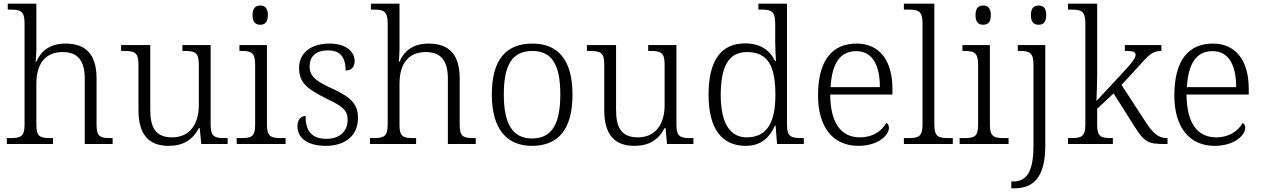

<svg xmlns="http://www.w3.org/2000/svg" viewBox="-20 -780 6836 1040"><path d="M17 0H267V-32H256C199 -32 177 -38 177 -102V-326C177 -438 228 -498 319 -498C405 -498 439 -448 439 -352V0H590V-32H580C523 -32 503 -39 503 -105V-355C503 -488 443 -544 334 -544C249 -544 201 -502 177 -446H173C174 -451 177 -486 177 -514V-760H22V-728H37C89 -728 113 -721 113 -655V-105C113 -39 91 -32 33 -32H17Z M894 10C970 10 1023 -21 1057 -86H1062L1070 0H1213V-32H1196C1145 -32 1121 -39 1121 -102V-536H968V-504H978C1035 -504 1057 -497 1057 -431V-210C1057 -112 1011 -36 912 -36C818 -36 794 -96 794 -186V-536H636V-504H650C707 -504 730 -497 730 -433V-185C730 -50 786 10 894 10Z M1390 -646C1413 -646 1431 -658 1431 -698C1431 -738 1413 -750 1390 -750C1366 -750 1348 -738 1348 -698C1348 -658 1366 -646 1390 -646ZM1262 0H1527V-32H1506C1448 -32 1426 -39 1426 -105V-536H1277V-504H1287C1338 -504 1362 -497 1362 -431V-102C1362 -38 1340 -32 1282 -32H1262Z M1745 10C1849 10 1919 -45 1919 -140C1919 -213 1886 -251 1782 -299C1697 -338 1657 -363 1657 -420C1657 -471 1687 -507 1757 -507C1820 -507 1852 -474 1852 -398C1884 -398 1901 -418 1901 -449C1901 -497 1858 -544 1765 -544C1665 -544 1600 -494 1600 -412C1600 -332 1643 -298 1752 -244C1842 -202 1863 -179 1863 -130C1863 -72 1823 -28 1748 -28C1661 -28 1635 -80 1635 -152C1616 -152 1591 -138 1591 -96C1591 -37 1640 10 1745 10Z M1984 0H2234V-32H2223C2166 -32 2144 -38 2144 -102V-326C2144 -438 2195 -498 2286 -498C2372 -498 2406 -448 2406 -352V0H2557V-32H2547C2490 -32 2470 -39 2470 -105V-355C2470 -488 2410 -544 2301 -544C2216 -544 2168 -502 2144 -446H2140C2141 -451 2144 -486 2144 -514V-760H1989V-728H2004C2056 -728 2080 -721 2080 -655V-105C2080 -39 2058 -32 2000 -32H1984Z M2861 10C3005 10 3081 -80 3081 -268C3081 -457 3001 -544 2865 -544C2719 -544 2644 -455 2644 -268C2644 -80 2726 10 2861 10ZM2862 -30C2753 -30 2709 -115 2709 -268C2709 -425 2752 -504 2864 -504C2971 -504 3015 -427 3015 -268C3015 -118 2975 -30 2862 -30Z M3417 10C3493 10 3546 -21 3580 -86H3585L3593 0H3736V-32H3719C3668 -32 3644 -39 3644 -102V-536H3491V-504H3501C3558 -504 3580 -497 3580 -431V-210C3580 -112 3534 -36 3435 -36C3341 -36 3317 -96 3317 -186V-536H3159V-504H3173C3230 -504 3253 -497 3253 -433V-185C3253 -50 3309 10 3417 10Z M4019 10C4102 10 4148 -34 4178 -100H4181L4189 0H4334V-32H4323C4266 -32 4243 -39 4243 -103V-760H4088V-728H4104C4155 -728 4179 -721 4179 -655V-557C4179 -526 4181 -485 4183 -450H4178C4150 -508 4098 -545 4016 -545C3885 -545 3818 -452 3818 -267C3818 -81 3891 10 4019 10ZM4026 -36C3934 -35 3884 -114 3884 -265C3884 -415 3924 -498 4026 -498C4143 -498 4180 -418 4180 -266C4180 -118 4136 -37 4026 -36Z M4629 10C4740 10 4795 -50 4795 -87C4795 -101 4789 -110 4781 -114C4757 -72 4710 -36 4638 -36C4538 -36 4478 -110 4477 -268H4814V-299C4814 -457 4740 -544 4620 -544C4486 -544 4411 -451 4411 -263C4411 -89 4494 10 4629 10ZM4746 -308H4479C4486 -431 4527 -503 4618 -503C4707 -503 4746 -425 4746 -308Z M4876 0H5141V-32H5120C5063 -32 5041 -39 5041 -105V-760H4876V-728H4902C4953 -728 4977 -721 4977 -655V-105C4977 -39 4955 -32 4897 -32H4876Z M5306 -646C5329 -646 5347 -658 5347 -698C5347 -738 5329 -750 5306 -750C5282 -750 5264 -738 5264 -698C5264 -658 5282 -646 5306 -646ZM5178 0H5443V-32H5422C5364 -32 5342 -39 5342 -105V-536H5193V-504H5203C5254 -504 5278 -497 5278 -431V-102C5278 -38 5256 -32 5198 -32H5178Z M5606 -646C5630 -646 5647 -658 5647 -698C5647 -738 5630 -750 5606 -750C5582 -750 5564 -738 5564 -698C5564 -658 5582 -646 5606 -646ZM5458 240H5474C5573 240 5642 187 5642 8V-536H5493V-504H5503C5554 -504 5578 -497 5578 -431V9C5578 157 5537 203 5467 203H5458Z M5765 0H6008V-32H6002C5945 -32 5923 -38 5923 -102V-191L6012 -274L6120 -103C6179 -9 6197 0 6290 0H6304V-32H6300C6256 -32 6226 -57 6185 -120L6055 -320L6144 -417C6201 -480 6220 -504 6271 -504V-536H6073V-504C6113 -504 6131 -501 6131 -484C6131 -468 6120 -448 6056 -380L5919 -233C5920 -259 5923 -331 5923 -374V-760H5765V-728H5783C5835 -728 5859 -721 5859 -655V-105C5859 -39 5837 -32 5779 -32H5765Z M6559 10C6670 10 6725 -50 6725 -87C6725 -101 6719 -110 6711 -114C6687 -72 6640 -36 6568 -36C6468 -36 6408 -110 6407 -268H6744V-299C6744 -457 6670 -544 6550 -544C6416 -544 6341 -451 6341 -263C6341 -89 6424 10 6559 10ZM6676 -308H6409C6416 -431 6457 -503 6548 -503C6637 -503 6676 -425 6676 -308Z"/></svg>

Font: Noto Serif Light
Style: Regular
Weight: 300
Designer: Monotype Design Team
Foundry: Monotype Imaging Inc.
Version: Version 2.013